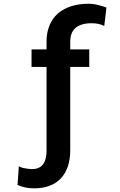

<svg xmlns="http://www.w3.org/2000/svg" viewBox="-20 -792 640 1025"><path d="M456.5 -434.6V-528.3H355V-568.8Q355 -592.3 361.3 -610.4Q367.7 -628.4 380.9 -640.6Q395 -654.3 417.2 -661.1Q439.5 -668 469.2 -668Q490.2 -668 506.8 -664.1Q523.4 -660.2 536.6 -653.3L548.3 -752Q523.9 -760.3 501 -766.1Q478 -772 453.6 -772Q400.9 -772 359.4 -758.5Q317.9 -745.1 288.6 -719.7Q259.8 -693.8 244.1 -656Q228.5 -618.2 228.5 -568.8V-528.3H148.4V-434.6H228.5V10.3Q228.5 38.6 222.2 59.8Q215.8 81.1 202.6 93.3Q193.4 102.1 180.4 106.4Q167.5 110.8 150.9 110.8Q139.2 110.8 115.2 106.9Q91.3 103 80.6 95.2L73.7 195.3Q96.2 205.6 118.4 209.5Q140.6 213.4 163.1 213.4Q208 213.4 243.7 200.2Q279.3 187 304.2 161.1Q328.6 135.3 341.8 97.4Q355 59.6 355 10.3V-434.6Z"/></svg>

Font: Roboto Mono SemiBold
Style: Regular
Weight: 600
Monospace: yes
Designer: Google
Version: Version 3.000